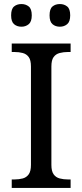

<svg xmlns="http://www.w3.org/2000/svg" viewBox="-20 -929 407 949"><path d="M38 0V-42H51Q74 -42 92.5 -47Q111 -52 122 -67.5Q133 -83 133 -114V-600Q133 -632 122 -647Q111 -662 92.5 -667Q74 -672 51 -672H38V-714H329V-672H316Q294 -672 275 -667Q256 -662 245 -647Q234 -632 234 -600V-114Q234 -83 245 -67.5Q256 -52 275 -47Q294 -42 316 -42H329V0ZM276 -797Q254 -797 239.5 -809.5Q225 -822 225 -853Q225 -885 239.5 -897Q254 -909 276 -909Q297 -909 312 -897Q327 -885 327 -853Q327 -822 312 -809.5Q297 -797 276 -797ZM86 -797Q64 -797 49.5 -809.5Q35 -822 35 -853Q35 -885 49.5 -897Q64 -909 86 -909Q107 -909 122 -897Q137 -885 137 -853Q137 -822 122 -809.5Q107 -797 86 -797Z"/></svg>

Font: Noto Serif Bengali
Style: Regular
Weight: 400
Designer: Juan Bruce, Universal Thirst, Indian Type Foundry and the Monotype Design Team.
Foundry: Monotype Imaging Inc.
Version: Version 2.003